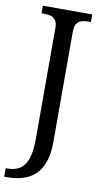

<svg xmlns="http://www.w3.org/2000/svg" viewBox="-112 -760 554 1046"><g transform="rotate(10 164.5 -237.0)"><path d="M-9 240V193H1Q40 193 67.5 176.5Q95 160 110 119.5Q125 79 125 9V-605Q125 -634 115 -648.5Q105 -663 88.5 -667.5Q72 -672 52 -672H37V-714H310V-672H295Q275 -672 258.5 -667Q242 -662 232 -647.5Q222 -633 222 -602V8Q222 75 205.5 120Q189 165 160 191Q131 217 92 228.5Q53 240 9 240Z"/></g></svg>

Font: Noto Serif SemiCondensed
Style: Regular
Weight: 400
Width: 4
Designer: Monotype Design Team
Foundry: Monotype Imaging Inc.
Version: Version 2.013